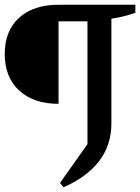

<svg xmlns="http://www.w3.org/2000/svg" viewBox="-24 -670 591 810"><path d="M244 120 229 102 345 -62V-580H223V-232Q118 -232 57 -288Q-4 -344 -4 -442Q-4 -540 56.5 -595Q117 -650 223 -650H547V-616Q499 -599 446 -591V-150Q446 31 244 120Z"/></svg>

Font: Piazzolla Medium
Style: Regular
Weight: 500
Designer: Juan Pablo del Peral
Foundry: Huerta Tipografica
Version: Version 1.330